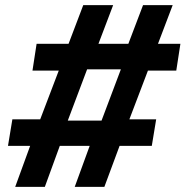

<svg xmlns="http://www.w3.org/2000/svg" viewBox="-20 -725 720 745"><path d="M39 0 97 -159H11L28 -262H136L208 -451H106L122 -555H246L303 -705H419L362 -555H478L535 -705H650L593 -555H680L664 -451H554L482 -262H586L569 -159H444L385 0H270L328 -159H212L154 0ZM243 -257H374L449 -456H318Z"/></svg>

Font: Nunito Sans 7pt SemiExpanded ExtraBold
Style: Italic
Weight: 800
Width: 6
Italic angle: -9°
Designer: Vernon Adams
Foundry: Vernon Adams
Version: Version 3.101;gftools[0.9.27]